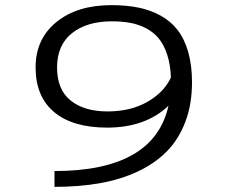

<svg xmlns="http://www.w3.org/2000/svg" viewBox="-20 -727 890 747"><path d="M413.5 -707Q471.5 -707 518.5 -697.5Q565.5 -688 605 -666.2Q644.5 -644.5 671 -610.2Q697.5 -576 712.2 -524.8Q727 -473.5 727 -407Q727 -321 701 -252.8Q675 -184.5 628.5 -137.5Q582 -90.5 514.8 -59.2Q447.5 -28 367.5 -14Q287.5 0 192 0V-61.5Q579 -61.5 635.5 -315.5Q546 -230.5 397 -230.5Q263 -230.5 190.8 -290.8Q118.5 -351 118.5 -465Q118.5 -575 199.2 -641Q280 -707 413.5 -707ZM202 -464.5Q202 -378.5 254.8 -336Q307.5 -293.5 398 -293.5Q488 -293.5 553 -330.5Q618 -367.5 645 -425.5Q643 -476 630.5 -514.2Q618 -552.5 598 -577Q578 -601.5 548.8 -616.8Q519.5 -632 487.2 -638Q455 -644 415 -644Q318 -644 260 -597.8Q202 -551.5 202 -464.5Z"/></svg>

Font: League Mono Wide Light
Style: Regular
Weight: 300
Width: 8
Designer: Tyler Finck
Foundry: The League of Moveable Type / Tyler Finck
Version: Version 2.210